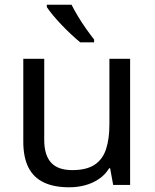

<svg xmlns="http://www.w3.org/2000/svg" viewBox="-20 -786 658 816"><path d="M533 -536V0H461L448 -71H444Q427 -43 400 -25Q373 -7 341 1.5Q309 10 274 10Q210 10 166.5 -10.5Q123 -31 101 -74Q79 -117 79 -185V-536H168V-191Q168 -127 197 -95Q226 -63 287 -63Q347 -63 381.5 -85.5Q416 -108 430.5 -151.5Q445 -195 445 -257V-536ZM284 -766Q295 -744 311.5 -716.5Q328 -689 346.5 -663Q365 -637 380 -618V-606H321Q304 -620 283 -639.5Q262 -659 241.5 -680.5Q221 -702 204.5 -722Q188 -742 179 -756V-766Z"/></svg>

Font: Noto Sans Khmer
Style: Regular
Weight: 400
Designer: Danh Hong and the Monotype Design Team
Foundry: Monotype Imaging Inc.
Version: Version 2.003